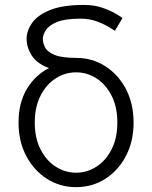

<svg xmlns="http://www.w3.org/2000/svg" viewBox="-20 -751 618 779"><path d="M55.2 -253.9Q55.2 -333.5 89.1 -390.1Q123 -446.8 178.7 -474.6Q129.4 -493.2 108.6 -526.1Q87.9 -559.1 87.9 -593.3Q87.9 -625.5 109.6 -657.2Q131.3 -689 182.4 -710Q233.4 -731 320.8 -731Q363.3 -731 397 -719Q430.7 -707 451.7 -694.3Q472.7 -681.6 477.1 -678.2L446.3 -626Q441.9 -628.9 422.1 -641.1Q402.3 -653.3 372.3 -664.3Q342.3 -675.3 306.6 -675.3Q244.1 -675.3 211.2 -661.6Q178.2 -647.9 166 -628.7Q153.8 -609.4 153.8 -593.3Q153.8 -576.7 162.8 -558.8Q171.9 -541 200.7 -528.6Q229.5 -516.1 288.6 -516.1Q354.5 -516.1 407.5 -482.2Q460.4 -448.2 491.2 -389.2Q522 -330.1 522 -253.9Q522 -177.7 491.2 -118.7Q460.4 -59.6 407.5 -25.6Q354.5 8.3 288.6 8.3Q223.1 8.3 170.2 -25.6Q117.2 -59.6 86.2 -118.7Q55.2 -177.7 55.2 -253.9ZM121.1 -253.9Q121.1 -190.9 144.3 -145.3Q167.5 -99.6 205.8 -75Q244.1 -50.3 288.6 -50.3Q333.5 -50.3 371.6 -75Q409.7 -99.6 432.9 -145.3Q456.1 -190.9 456.1 -253.9Q456.1 -316.9 432.9 -362.5Q409.7 -408.2 371.6 -432.9Q333.5 -457.5 288.6 -457.5Q244.1 -457.5 205.8 -432.9Q167.5 -408.2 144.3 -362.5Q121.1 -316.9 121.1 -253.9Z"/></svg>

Font: Giphurs Light
Style: Regular
Weight: 300
Version: Version 0.920; ttfautohint (v1.8.4.7-5d5b)